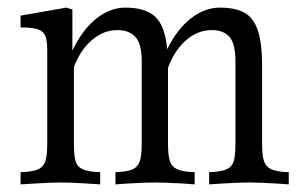

<svg xmlns="http://www.w3.org/2000/svg" viewBox="-20 -481 800 504"><path d="M738 -29V3L710 1Q659 -2 634 -2Q609 -2 559 1L529 3V-29Q560 -30 574.5 -36.5Q589 -43 593.5 -57.5Q598 -72 598 -104V-321Q598 -366 582.5 -384Q567 -402 536 -402Q499 -402 468.5 -375.5Q438 -349 421 -303V-104Q421 -73 426 -58Q431 -43 445.5 -36.5Q460 -30 491 -29V3L465 1Q413 -2 387 -2Q362 -2 311 1L283 3V-29Q314 -30 328 -36.5Q342 -43 347 -58Q352 -73 352 -104V-321Q352 -366 335.5 -384Q319 -402 288 -402Q252 -402 221.5 -376Q191 -350 174 -305V-104Q174 -72 178.5 -57.5Q183 -43 197.5 -36.5Q212 -30 243 -29V3L212 1Q164 -2 139 -2Q115 -2 67 1L34 3V-29Q66 -30 80 -36.5Q94 -43 99 -57.5Q104 -72 104 -104V-349Q104 -375 99 -387Q94 -399 79.5 -404Q65 -409 34 -409V-440L154 -461L170 -456V-348Q196 -403 232.5 -432Q269 -461 309 -461Q361 -461 387 -437.5Q413 -414 419 -352Q445 -405 481.5 -433Q518 -461 557 -461Q597 -461 621 -448Q645 -435 656.5 -402Q668 -369 668 -308V-104Q668 -73 673 -58Q678 -43 692.5 -36.5Q707 -30 738 -29Z"/></svg>

Font: Gupter
Style: Regular
Weight: 400
Designer: Octavio Pardo
Version: Version 1.000